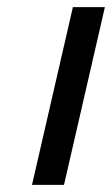

<svg xmlns="http://www.w3.org/2000/svg" viewBox="-20 -520 315 540"><path d="M70 0 185 -500H275L160 0Z"/></svg>

Font: Perun
Style: Italic
Weight: 400
Italic angle: -12°
Foundry: Copyright (c) Stefan Peev, Context Ltd, 2016
Version: Version 1.027